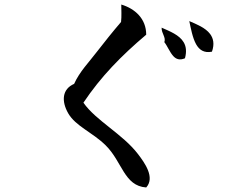

<svg xmlns="http://www.w3.org/2000/svg" viewBox="-20 -785 1040 847"><path d="M915 -557C927 -591 921 -616 907 -635C886 -663 847 -678 815 -692C822 -660 829 -619 845 -590C859 -565 880 -550 915 -557ZM796 -528C804 -558 801 -581 790 -599C771 -631 729 -647 693 -663C692 -637 713 -621 705 -599C718 -583 729 -554 745 -537C757 -524 773 -518 796 -528ZM625 42C665 -2 618 -67 589 -105C521 -194 404 -252 348 -332C425 -447 515 -539 625 -632C625 -703 575 -747 515 -765C515 -742 517 -713 514 -688C477 -645 442 -601 407 -556C373 -511 331 -469 307 -415C254 -392 250 -339 281 -285C314 -228 387 -202 446 -144C520 -71 527 35 625 42Z"/></svg>

Font: Yuji Syuku Std R
Style: Regular
Weight: 400
Designer: Kataoka Yuji
Foundry: Kinuta Font Factory
Version: Version 3.000;hotconv 1.0.111;makeotfexe 2.5.65597